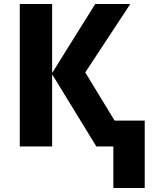

<svg xmlns="http://www.w3.org/2000/svg" viewBox="-20 -734 763 962"><path d="M457 -713.9 241.2 -368.2V-713.9H79.1V0H241.2V-361.8L462.9 0H547.9V208H705.1V-129.9H554.2L407.2 -371.1L632.8 -713.9Z"/></svg>

Font: Avrile Sans
Style: Bold
Weight: 700
Designer: Monotype Design Team, Google (font), Stefan Peev (BGR Cyrillic), Cristiano Sobral (main changes)
Foundry: The Avrile Sans Project Authors
Version: Version 3.110